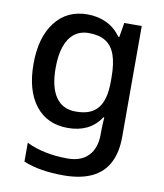

<svg xmlns="http://www.w3.org/2000/svg" viewBox="-87 -620 794 931"><g transform="rotate(10 310.0 -154.5)"><path d="M269 -549Q321 -549 363 -529Q405 -509 434 -468H439L451 -539H537V7Q537 83 510 135Q483 187 427.5 213.5Q372 240 288 240Q230 240 181 232Q132 224 91 207V114Q133 135 184.5 145.5Q236 156 294 156Q360 156 396 118.5Q432 81 432 13V-5Q432 -18 433 -39.5Q434 -61 435 -71H431Q403 -29 362.5 -9.5Q322 10 269 10Q167 10 109.5 -63.5Q52 -137 52 -268Q52 -398 110 -473.5Q168 -549 269 -549ZM291 -461Q249 -461 220 -438.5Q191 -416 176 -373Q161 -330 161 -267Q161 -173 194.5 -124Q228 -75 293 -75Q331 -75 357.5 -85Q384 -95 401.5 -116Q419 -137 427.5 -169.5Q436 -202 436 -248V-268Q436 -337 420.5 -379.5Q405 -422 373 -441.5Q341 -461 291 -461Z"/></g></svg>

Font: Noto Sans Thai Medium
Style: Regular
Weight: 500
Designer: Monotype Design Team
Foundry: Monotype Imaging Inc.
Version: Version 2.001